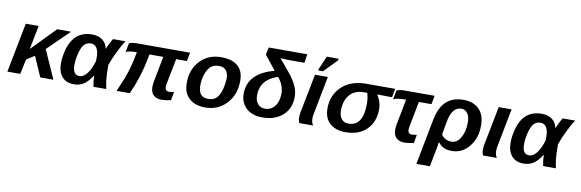

<svg xmlns="http://www.w3.org/2000/svg" viewBox="-60 -1270 6090 2013"><g transform="rotate(10 2985.0 -264.0)"><path d="M508 0H368L275 -214L189 -159L155 0H18L121 -528H258L208 -274L455 -528H603L373 -303Z M827 -538Q895 -538 938 -505Q981 -472 992 -414H993Q998 -429 1019 -472Q1041 -515 1050 -528H1183Q1148 -478 1109 -396Q1071 -319 1048 -251Q1048 -214 1050 -160Q1051 -130 1055 -89L1070 0H935Q922 -59 922 -110V-117H920Q876 -48 830.5 -19Q785 10 726 10Q645 10 600.5 -41Q556 -92 556 -183Q556 -247 574 -319Q592 -391 626 -440Q694 -538 827 -538ZM829 -443Q786 -443 757 -411Q731 -380 714 -312Q698 -248 698 -189Q698 -85 770 -85Q812 -85 850 -133.5Q888 -182 914 -270L915 -301Q915 -443 829 -443Z M1601 -436H1454L1442 -375Q1405 -183 1321 0H1181Q1224 -99 1244 -150Q1286 -264 1307 -371L1320 -436Q1237 -436 1203 -417L1222 -514Q1252 -528 1314 -528H1870L1852 -436H1738L1684 -161Q1681 -144 1681 -132Q1681 -86 1725 -86Q1737 -86 1765 -91L1776 -93L1760 -3Q1700 10 1660 10Q1604 10 1573.5 -20Q1543 -50 1543 -107Q1543 -138 1549 -166Z M2439 -333Q2441 -182 2350.5 -85Q2260 12 2121 10Q2015 10 1953 -47.5Q1891 -105 1891 -205Q1888 -351 1976.5 -445.5Q2065 -540 2204 -538Q2318 -538 2378.5 -485Q2439 -432 2439 -333ZM2295 -323Q2295 -444 2193 -444Q2138 -444 2105 -414Q2073 -386 2053 -325Q2035 -266 2035 -210Q2035 -84 2136 -84Q2213 -81 2250 -143.5Q2287 -206 2295 -323Z M2743 -86Q2809 -86 2848.5 -137Q2888 -188 2888 -272Q2888 -363 2822 -439Q2763 -417 2732 -395.5Q2701 -374 2679 -345Q2639 -289 2639 -210Q2639 -154 2667 -120Q2695 -86 2743 -86ZM3069 -632H2888L2851 -634Q2830 -634 2814 -636L2940 -484Q2990 -417 3010.5 -366Q3031 -315 3031 -262Q3031 -137 2949 -64Q2867 9 2731 9Q2625 9 2561 -49Q2498 -108 2498 -203Q2498 -421 2776 -495L2656 -647L2673 -725H3083Z M3253 -71Q3253 -29 3273 0H3127Q3114 -20 3114 -61Q3114 -90 3119 -115L3200 -528H3337L3256 -111Q3253 -95 3253 -71ZM3276 -578H3225L3228 -594L3289 -736H3415L3412 -718Z M3619 10Q3512 10 3451 -45.5Q3390 -101 3390 -201Q3389 -347 3489.5 -440Q3590 -533 3768 -528H4054L4036 -436H3971L3880 -438L3879 -437Q3925 -364 3925 -289Q3925 -153 3843 -71.5Q3761 10 3619 10ZM3634 -84Q3789 -84 3789 -322Q3789 -382 3773 -436H3738Q3637 -436 3584 -371Q3533 -308 3533 -208Q3533 -149 3559 -116.5Q3585 -84 3634 -84Z M4186 -436H4175Q4091 -436 4051 -417L4070 -514Q4103 -528 4159 -528H4474L4456 -436H4322L4269 -161Q4266 -145 4266 -132Q4266 -86 4310 -86Q4322 -86 4350 -91L4361 -93L4345 -3Q4285 10 4245 10Q4189 10 4158.5 -20Q4128 -50 4128 -107Q4128 -138 4134 -166Z M4782 -539Q4887 -539 4947 -478Q5007 -417 5007 -309Q5009 -173 4934 -80.5Q4859 12 4745 10Q4652 10 4604 -57H4602L4593 0L4553 208H4409L4504 -284Q4530 -414 4598.5 -476.5Q4667 -539 4782 -539ZM4774 -444Q4675 -444 4645 -279L4621 -142Q4661 -85 4728 -85Q4789 -85 4826 -149Q4865 -214 4865 -311Q4865 -374 4840.5 -409Q4816 -444 4774 -444Z M5209 -71Q5209 -29 5229 0H5083Q5070 -20 5070 -61Q5070 -90 5075 -115L5156 -528H5293L5212 -111Q5209 -95 5209 -71Z M5614 -538Q5682 -538 5725 -505Q5768 -472 5779 -414H5780Q5785 -429 5806 -472Q5828 -515 5837 -528H5970Q5935 -478 5896 -396Q5858 -319 5835 -251Q5835 -214 5837 -160Q5838 -130 5842 -89L5857 0H5722Q5709 -59 5709 -110V-117H5707Q5663 -48 5617.5 -19Q5572 10 5513 10Q5432 10 5387.5 -41Q5343 -92 5343 -183Q5343 -247 5361 -319Q5379 -391 5413 -440Q5481 -538 5614 -538ZM5616 -443Q5573 -443 5544 -411Q5518 -380 5501 -312Q5485 -248 5485 -189Q5485 -85 5557 -85Q5599 -85 5637 -133.5Q5675 -182 5701 -270L5702 -301Q5702 -443 5616 -443Z"/></g></svg>

Font: Libra Sans
Style: Bold Italic
Weight: 700
Italic angle: -12°
Foundry: Context Ltd
Version: Version 1.002